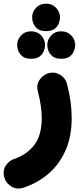

<svg xmlns="http://www.w3.org/2000/svg" viewBox="-26 -723 437 1065"><path d="M235.8 -314.5Q262.7 -324.2 285.9 -317.6Q309.1 -311 325 -294.4Q340.8 -277.8 345.7 -257.3Q371.6 -159.2 371.6 -68.4Q371.6 34.7 337.4 111.8Q303.2 189 242.9 240.5Q182.6 292 105 317.9Q67.9 330.1 37.6 311.8Q7.3 293.5 -1.5 263.7Q-12.7 224.6 5.4 196.5Q23.4 168.5 51.3 159.2Q123.5 134.8 164.6 80.8Q205.6 26.9 205.6 -68.4Q205.6 -133.3 184.1 -215.3Q174.3 -252.4 192.6 -278.8Q210.9 -305.2 235.8 -314.5ZM152.3 -627.4Q152.3 -656.7 173.8 -679.7Q195.3 -702.6 228 -702.6Q252.4 -702.6 269 -692.4Q285.6 -682.1 294.9 -667Q307.1 -647 307.1 -627.4Q307.1 -612.3 300.5 -594.2Q293.9 -576.2 277.1 -563.2Q260.3 -550.3 229.5 -550.3Q198.2 -550.3 181.9 -563.2Q165.5 -576.2 158.7 -593.8Q152.3 -609.9 152.3 -627.4ZM69.3 -474.1Q69.3 -503.4 90.8 -526.4Q112.3 -549.3 145 -549.3Q169.4 -549.3 186 -539.3Q202.6 -529.3 211.9 -514.2Q224.1 -494.1 224.1 -474.1Q224.1 -459 217.5 -440.9Q210.9 -422.9 194.1 -409.9Q177.2 -397 146.5 -397Q115.2 -397 98.9 -410.2Q82.5 -423.3 75.7 -440.9Q69.3 -457 69.3 -474.1ZM236.3 -474.1Q236.3 -503.4 257.8 -526.4Q279.3 -549.3 312 -549.3Q336.4 -549.3 353 -539.3Q369.6 -529.3 378.9 -514.2Q391.1 -494.1 391.1 -474.1Q391.1 -459 384.5 -440.9Q377.9 -422.9 361.1 -409.9Q344.2 -397 313.5 -397Q282.2 -397 265.9 -410.2Q249.5 -423.3 242.7 -440.9Q236.3 -457 236.3 -474.1Z"/></svg>

Font: Mikhak-DS1-FD Black
Style: Regular
Weight: 900
Designer: Amin Abedi
Version: Version 3.2